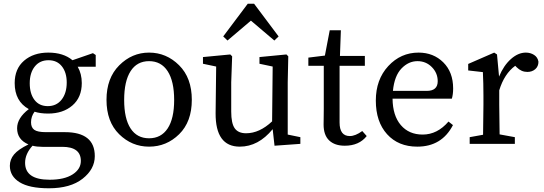

<svg xmlns="http://www.w3.org/2000/svg" viewBox="-20 -774 2928 1033"><path d="M237 -203Q284 -203 311.5 -238Q339 -273 339 -330Q339 -384 313 -417Q287 -450 241 -450Q194 -450 167 -416Q140 -382 140 -326Q140 -270 165.5 -236.5Q191 -203 237 -203ZM315 16H208Q178 16 155 10Q115 54 115 102Q115 193 247 193Q326 193 370.5 164.5Q415 136 415 92Q415 16 315 16ZM495 -478V-415H398Q420 -377 420 -327Q420 -250 369.5 -206.5Q319 -163 239 -163Q197 -163 166 -173Q147 -148 147 -116Q147 -88 164.5 -75.5Q182 -63 227 -63H329Q490 -63 490 66Q490 136 424.5 187.5Q359 239 243 239Q138 239 85.5 206.5Q33 174 33 118Q33 84 55.5 57Q78 30 133 3Q72 -23 72 -84Q72 -139 135 -187Q59 -229 59 -327Q59 -404 109.5 -447.5Q160 -491 240 -491Q321 -491 370 -450L480 -488Z M648 -236Q648 -136 682.5 -83Q717 -30 782 -30Q847 -30 882 -83Q917 -136 917 -236Q917 -337 882 -391Q847 -445 782 -445Q717 -445 682.5 -391Q648 -337 648 -236ZM782 -491Q875 -491 943.5 -423Q1012 -355 1012 -237Q1012 -119 944 -52Q876 15 782 15Q689 15 621 -52Q553 -119 553 -237Q553 -354 621.5 -422.5Q690 -491 782 -491Z M1330 -663 1204 -556 1181 -578 1313 -754H1347L1479 -578L1456 -556ZM1528 -50 1596 -36V0L1457 10L1447 -79Q1370 15 1270 15Q1139 15 1140 -165L1143 -416L1072 -431V-467L1219 -481L1229 -471L1224 -331V-174Q1224 -110 1243 -83.5Q1262 -57 1304 -57Q1376 -57 1444 -121L1447 -416L1376 -431V-467L1521 -481L1531 -471L1528 -331Z M1929 -69 1953 -42Q1912 10 1835 10Q1781 10 1751 -18.5Q1721 -47 1721 -104Q1721 -115 1721.5 -141.5Q1722 -168 1722 -189V-420H1639V-464L1728 -475L1754 -611H1814L1809 -473H1943V-420H1807V-115Q1807 -42 1862 -42Q1892 -42 1929 -69Z M2094 -285H2276Q2335 -285 2335 -337Q2335 -381 2303.5 -413Q2272 -445 2226 -445Q2178 -445 2140 -405.5Q2102 -366 2094 -285ZM2411 -243H2092Q2093 -152 2136.5 -101Q2180 -50 2254 -50Q2333 -50 2393 -120L2417 -101Q2357 15 2225 15Q2123 15 2062.5 -52Q2002 -119 2002 -233Q2002 -346 2069 -418.5Q2136 -491 2232 -491Q2312 -491 2365 -438.5Q2418 -386 2418 -298Q2418 -266 2411 -243Z M2654 -481 2665 -362Q2690 -422 2729 -456.5Q2768 -491 2809 -491Q2834 -491 2853.5 -478.5Q2873 -466 2877 -442Q2877 -417 2860 -402Q2843 -387 2817 -387Q2785 -387 2760 -412L2752 -420Q2693 -377 2666 -288V-210Q2666 -151 2668 -51L2750 -36V0H2507V-36L2579 -49Q2581 -149 2581 -210V-261Q2581 -326 2578 -386L2499 -395V-430L2639 -491Z"/></svg>

Font: TypoPRO Source Serif Pro
Style: Regular
Weight: 400
Designer: Frank Grießhammer
Foundry: Adobe Systems Incorporated
Version: Version 1.017;PS 1.0;hotconv 1.0.79;makeotf.lib2.5.61930